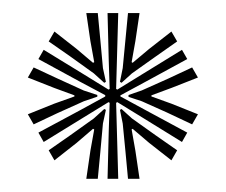

<svg xmlns="http://www.w3.org/2000/svg" viewBox="-20 -821 342 291"><path d="M143 -550 144.8 -621.8 146.2 -665.2 144.5 -666.2 107.5 -643.5 46.2 -605.8 38.2 -620 101.5 -654 139.5 -674.8V-676.8L101.2 -697.2L38.2 -731.5L46.2 -745.5L107.5 -708L144.5 -685.2L146.2 -686.2L144.8 -729.5L143 -801.2H159.2L157.2 -729.5L156 -686.2L157.8 -685.2L194.8 -708L255.8 -745.5L263.8 -731.5L200.8 -697.2L162.5 -676.5V-674.8L200.8 -654L263.8 -620L255.8 -605.8L194.8 -643.5L157.8 -666.2L156 -665.2L157.2 -621.8L159.2 -550ZM138 -695.5 122.2 -709.8 86 -735.8 53.8 -758.2 62.5 -773.2 96.2 -746.8 121 -725.8 122.8 -726.8 117 -758.8 110.8 -801.2H128.2L132 -761.2L136 -717.8L140.5 -697ZM164.2 -695.5 161.8 -697 166 -717.8 170.2 -761.5 174 -801.2H191.5L185.2 -758.8L179.5 -726.8L181 -725.8L206 -746.8L239.8 -773.2L248.5 -758.2L214.8 -734.5L180 -709.8ZM31 -632.5 22.2 -647.8 62 -663.8 92.8 -674.8V-676.5L62 -687.8L22.2 -703.5L31 -718.8L68.2 -701.5L107 -683.8L127.5 -677V-674.5L107 -667.5L67 -649.5ZM271.2 -632.5 233 -650.5 195 -667.5 174.8 -674.2V-677L195 -684L234.8 -701.8L271.2 -718.8L280 -703.5L240 -687.8L209.5 -676.5V-674.8L240 -663.8L280 -647.8ZM110.8 -550 117 -592.5 122.8 -624.8 121 -625.8 96.2 -604.5 62.5 -578 53.8 -593.2 86.5 -616 122.2 -641.5 138 -655.8 140.5 -654.5 136 -633.8 132 -589.8 128.2 -550ZM174 -550 170.2 -590.8 166 -633.8 161.8 -654.5 164.2 -655.8 180 -641.5 215.8 -616 248.5 -593.2 239.8 -578 206 -604.5 181 -625.8 179.5 -624.8 185.2 -592.5 191.5 -550Z"/></svg>

Font: Big Shoulders Inline Text
Style: Bold
Weight: 700
Designer: Patric King
Foundry: XO Type Co
Version: Version 1.000